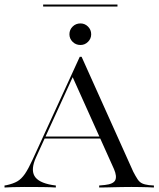

<svg xmlns="http://www.w3.org/2000/svg" viewBox="-29 -834 708 854"><path d="M131.5 -134.7Q107.3 -81.5 124.2 -51.6Q141.1 -21.8 202.4 -11.3L219.4 -8.9V0Q196.8 -1.6 159.7 -2Q122.6 -2.4 79.8 -2.4Q49.2 -2.4 27.4 -1.6Q5.6 -0.8 -8.9 0V-8.9L0.8 -10.5Q29.8 -16.9 48 -27.4Q66.1 -37.9 81.5 -60.1Q96.8 -82.3 115.3 -122.6L325.8 -581.5H333.9L563.7 -70.2Q574.2 -50 582.7 -37.1Q591.1 -24.2 602.8 -18.5Q614.5 -12.9 633.9 -10.5L655.6 -8.9V0Q644.4 -0.8 629 -1.2Q613.7 -1.6 595.6 -2Q577.4 -2.4 556.5 -2.4H554.8H554Q532.3 -2.4 512.5 -2Q492.7 -1.6 475 -1.2Q457.3 -0.8 441.5 -0.4Q425.8 0 412.1 0V-8.9L437.9 -11.3Q475 -15.3 483.5 -32.3Q491.9 -49.2 478.2 -81.5L291.9 -496L300 -503.2ZM163.7 -217.7 168.5 -226.6H452.4L455.6 -217.7ZM329 -633.9Q308.1 -633.9 294 -648Q279.8 -662.1 279.8 -681.5Q279.8 -701.6 294 -715.7Q308.1 -729.8 329 -729.8Q348.4 -729.8 362.5 -715.7Q376.6 -701.6 376.6 -681.5Q376.6 -662.1 362.5 -648Q348.4 -633.9 329 -633.9ZM162.9 -804.8V-813.7H493.5V-804.8Z"/></svg>

Font: Playfair 144pt SemiExpanded Light
Style: Regular
Weight: 300
Width: 6
Designer: Claus Eggers Sørensen
Foundry: Claus Eggers Sørensen
Version: Version 2.203